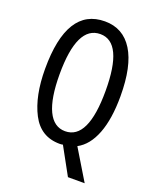

<svg xmlns="http://www.w3.org/2000/svg" viewBox="-162 -817 874 1079"><g transform="rotate(20 275.0 -277.0)"><path d="M369 -12 479 170H379L290 8Q282 10 271 10Q157 10 103.5 -93Q50 -196 50 -359Q50 -724 276 -724Q385 -724 443 -631Q501 -538 501 -358Q501 -222 467 -134Q433 -46 369 -12ZM275 -67Q412 -67 412 -358Q412 -648 276 -648Q137 -648 137 -358Q137 -214 172 -140.5Q207 -67 275 -67Z"/></g></svg>

Font: Noto Sans UI Cond
Style: Regular
Weight: 400
Width: 3
Designer: Monotype Design Team
Foundry: Monotype Imaging Inc.
Version: Version 1.001